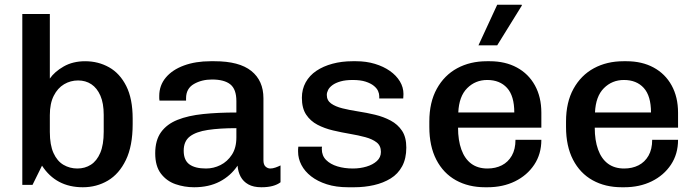

<svg xmlns="http://www.w3.org/2000/svg" viewBox="-20 -779 2930 809"><path d="M329 10Q216 10 157 -81L117 0H74V-720H190V-448Q210 -477 248.5 -499Q287 -521 339 -521Q394 -521 439.5 -495.5Q485 -470 512 -416.5Q539 -363 539 -279V-256Q539 -164 510.5 -105Q482 -46 434.5 -18Q387 10 329 10ZM306 -69Q338 -69 363 -85Q388 -101 402.5 -135Q417 -169 417 -224V-295Q417 -344 403 -376Q389 -408 365 -424Q341 -440 309 -440Q277 -440 250 -424Q223 -408 206.5 -375.5Q190 -343 190 -294V-223Q190 -168 205.5 -134Q221 -100 247.5 -84.5Q274 -69 306 -69Z M798 10Q757 10 719.5 -3Q682 -16 658 -47.5Q634 -79 634 -133Q634 -188 658.5 -222Q683 -256 728 -274Q773 -292 836 -298.5Q899 -305 976 -305V-353Q976 -403 950.5 -423.5Q925 -444 873 -444Q830 -444 797 -425Q764 -406 764 -365V-355H652Q651 -359 651 -364.5Q651 -370 651 -375Q651 -419 678.5 -452Q706 -485 755 -503Q804 -521 867 -521H884Q988 -521 1039 -480Q1090 -439 1090 -365V-104Q1090 -85 1099 -77Q1108 -69 1119 -69Q1129 -69 1140.5 -73Q1152 -77 1162 -82V-11Q1149 -1 1129 4.5Q1109 10 1081 10Q1048 10 1026.5 -2Q1005 -14 994 -34.5Q983 -55 981 -81Q952 -38 906 -14Q860 10 798 10ZM848 -69Q880 -69 909 -83.5Q938 -98 957 -127Q976 -156 976 -200V-239Q906 -239 856 -231.5Q806 -224 780 -204Q754 -184 754 -144Q754 -104 778 -86.5Q802 -69 848 -69Z M1447 10Q1396 10 1357 -2.5Q1318 -15 1291 -36Q1264 -57 1250 -84Q1236 -111 1236 -140Q1236 -146 1236 -150Q1236 -154 1237 -161H1337Q1336 -158 1336 -155.5Q1336 -153 1336 -151Q1336 -123 1354 -105Q1372 -87 1401.5 -78Q1431 -69 1467 -69Q1497 -69 1524 -77Q1551 -85 1568 -100.5Q1585 -116 1585 -139Q1585 -165 1567 -179Q1549 -193 1519.5 -201Q1490 -209 1454.5 -215Q1419 -221 1383 -229.5Q1347 -238 1317.5 -253.5Q1288 -269 1270 -296Q1252 -323 1252 -367Q1252 -403 1268 -432Q1284 -461 1313 -480.5Q1342 -500 1381 -510.5Q1420 -521 1465 -521H1481Q1523 -521 1559.5 -510Q1596 -499 1623 -480Q1650 -461 1665 -436Q1680 -411 1680 -383Q1680 -378 1679.5 -372Q1679 -366 1679 -364H1578V-374Q1578 -384 1573 -395.5Q1568 -407 1555 -417.5Q1542 -428 1520.5 -435Q1499 -442 1466 -442Q1436 -442 1415 -436Q1394 -430 1381 -420.5Q1368 -411 1362.5 -400Q1357 -389 1357 -379Q1357 -356 1375 -343Q1393 -330 1423 -322.5Q1453 -315 1489 -309.5Q1525 -304 1560.5 -295.5Q1596 -287 1626 -271Q1656 -255 1674 -228Q1692 -201 1692 -157Q1692 -111 1674.5 -78.5Q1657 -46 1626 -27Q1595 -8 1555.5 1Q1516 10 1472 10Z M2024 10Q1954 10 1901 -19.5Q1848 -49 1818.5 -106Q1789 -163 1789 -244V-267Q1789 -348 1820.5 -405Q1852 -462 1906.5 -491.5Q1961 -521 2031 -521H2044Q2109 -521 2158 -494.5Q2207 -468 2234 -419Q2261 -370 2261 -304V-241H1910Q1910 -188 1924 -149Q1938 -110 1965.5 -89.5Q1993 -69 2034 -69Q2068 -69 2094.5 -82.5Q2121 -96 2136.5 -123Q2152 -150 2152 -190H2261Q2261 -130 2231 -85Q2201 -40 2150 -15Q2099 10 2034 10ZM1911 -305H2147Q2147 -375 2116.5 -408.5Q2086 -442 2033 -442Q1983 -442 1948.5 -407.5Q1914 -373 1911 -305ZM1996 -588 2075 -759H2178L2179 -756L2075 -588Z M2600 10Q2530 10 2477 -19.5Q2424 -49 2394.5 -106Q2365 -163 2365 -244V-267Q2365 -348 2396.5 -405Q2428 -462 2482.5 -491.5Q2537 -521 2607 -521H2620Q2685 -521 2734 -494.5Q2783 -468 2810 -419Q2837 -370 2837 -304V-241H2486Q2486 -188 2500 -149Q2514 -110 2541.5 -89.5Q2569 -69 2610 -69Q2644 -69 2670.5 -82.5Q2697 -96 2712.5 -123Q2728 -150 2728 -190H2837Q2837 -130 2807 -85Q2777 -40 2726 -15Q2675 10 2610 10ZM2487 -305H2723Q2723 -375 2692.5 -408.5Q2662 -442 2609 -442Q2559 -442 2524.5 -407.5Q2490 -373 2487 -305Z"/></svg>

Font: Chivo Medium
Style: Regular
Weight: 500
Designer: Hector Gatti
Foundry: Omnibus-Type
Version: Version 2.002